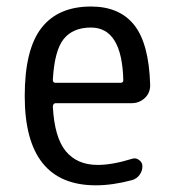

<svg xmlns="http://www.w3.org/2000/svg" viewBox="-20 -550 540 580"><path d="M254.9 -466.8Q200.2 -466.8 172.4 -432.1Q144.5 -397.5 139.6 -308.6Q139.6 -299.8 148.4 -299.8H343.8Q352.5 -299.8 352.5 -307.6Q348.6 -466.8 254.9 -466.8ZM269.5 9.8Q54.7 9.8 54.7 -259.8Q54.7 -400.4 105 -465.3Q155.3 -530.3 254.9 -530.3Q340.8 -530.3 385.3 -474.6Q429.7 -418.9 433.6 -294.9Q434.6 -270.5 418 -254.4Q401.4 -238.3 377 -238.3H148.4Q140.6 -238.3 139.6 -228.5Q144.5 -134.8 178.7 -93.3Q212.9 -51.8 275.4 -51.8Q319.3 -51.8 378.9 -70.3Q389.6 -74.2 399.9 -66.9Q410.2 -59.6 410.2 -47.9Q410.2 -33.2 401.4 -21.5Q392.6 -9.8 378.9 -5.9Q320.3 9.8 269.5 9.8Z"/></svg>

Font: Rounded Mgen+ 1mn regular
Style: Regular
Weight: 400
Designer: [Source Han Sans]
Ryoko NISHIZUKA  (kana & ideographs); Paul D. Hunt (Latin, Greek & Cyrillic); Wenlong ZHANG  (bopomofo
Version: Version 1.059.20150602